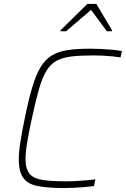

<svg xmlns="http://www.w3.org/2000/svg" viewBox="-20 -942 636 970"><path d="M305 8Q224 8 173 -1.5Q122 -11 98.5 -42Q75 -73 75 -136Q75 -174 83 -225Q91 -276 105 -344Q124 -438 143 -501.5Q162 -565 185.5 -603.5Q209 -642 242 -662Q275 -682 322.5 -689Q370 -696 436 -696Q463 -696 492.5 -694.5Q522 -693 549.5 -690.5Q577 -688 596 -684L589 -652Q570 -655 545.5 -657.5Q521 -660 496 -661Q471 -662 449 -662Q384 -662 339 -656.5Q294 -651 264 -634Q234 -617 213.5 -582.5Q193 -548 176.5 -490Q160 -432 141 -344Q126 -274 117.5 -224Q109 -174 109 -139Q109 -89 129 -64.5Q149 -40 194 -33Q239 -26 314 -26Q349 -26 390 -29Q431 -32 462 -36L455 -2Q434 1 408.5 3Q383 5 356.5 6.5Q330 8 305 8ZM285 -784 286 -789 421 -922H467L546 -789L545 -784H520L440 -892L314 -784Z"/></svg>

Font: Saira Thin Thin
Style: Italic
Weight: 250
Italic angle: -12°
Version: Version 1.101